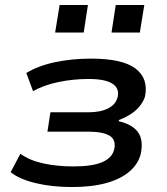

<svg xmlns="http://www.w3.org/2000/svg" viewBox="-20 -744 671 773"><path d="M270 9Q188 9 122.5 -7Q57 -23 23 -51L62 -125Q99 -98 154.5 -86Q210 -74 275 -74Q354 -74 393.5 -92Q433 -110 440 -144Q448 -182 420.5 -198Q393 -214 334 -214H171L183 -292H337Q385 -292 416 -308Q447 -324 454 -355Q461 -389 432 -407.5Q403 -426 337 -426Q275 -426 216.5 -414Q158 -402 113 -377L86 -450Q133 -479 201 -493.5Q269 -508 347 -508Q472 -508 525 -468.5Q578 -429 564 -356Q559 -339 545.5 -320.5Q532 -302 510 -287Q488 -272 459 -261L458 -256Q513 -243 535.5 -212Q558 -181 547 -126Q538 -86 503 -55Q468 -24 409.5 -7.5Q351 9 270 9ZM429 -613 446 -724H561L543 -613ZM202 -613 220 -724H334L317 -613Z"/></svg>

Font: Nunito Sans 7pt SemiExpanded SemiBold
Style: Italic
Weight: 600
Width: 6
Italic angle: -9°
Designer: Vernon Adams
Foundry: Vernon Adams
Version: Version 3.101;gftools[0.9.27]